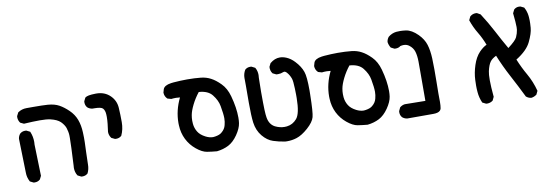

<svg xmlns="http://www.w3.org/2000/svg" viewBox="-50 -797 3599 1255"><g transform="rotate(-10 1750.0 -170.0)"><path d="M371.1 64.5Q371.1 57.6 372.1 50.3Q379.4 -88.4 379.4 -132.8Q379.4 -140.1 379.2 -150.6Q378.9 -161.1 376.2 -175Q373.5 -189 369.6 -200.7Q361.3 -223.1 340.3 -244.1Q319.3 -264.2 275.4 -274.4Q251 -280.3 205.8 -280.3Q160.6 -280.3 100.1 -276.4L76.7 -287.6Q64 -304.7 64 -325.2Q64 -328.6 64.5 -333L76.2 -356L77.6 -356.9Q102.5 -374 133.8 -374Q137.2 -374 140.6 -374Q160.6 -374 178.7 -374Q241.2 -374 274.9 -371.6Q319.8 -368.2 349.6 -351.6Q378.9 -335.4 408.7 -306.6Q439.5 -276.9 453.6 -239.3Q467.8 -201.7 469.7 -153.3Q470.7 -133.8 470.7 -119.9Q470.7 -106 470.5 -88.9Q470.2 -71.8 468 -21.2Q465.8 29.3 465.8 59.6Q465.8 89.8 452.6 116.2L451.2 117.2Q437.5 129.4 417 129.4Q414.1 129.4 409.2 128.9L386.2 117.2L384.8 115.2Q371.1 93.3 371.1 64.5ZM56.6 40.5Q56.6 10.7 50.8 -185.1Q53.2 -203.6 64.9 -217.3Q79.1 -230 99.6 -230Q102.5 -230 107.4 -229.5L130.9 -217.8L132.3 -214.8Q145.5 -183.6 145.5 -147.5Q145.5 -138.7 144.5 -129.9L150.4 78.1L139.2 100.6L137.7 101.6Q124 113.8 103.5 113.8Q100.6 113.8 95.7 113.3L72.3 101.6Q64 85.9 60.3 71Q56.6 56.2 56.6 40.5Z M631.8 -127.9V-128.4Q635.7 -156.2 638.4 -180.7Q641.1 -205.1 641.1 -227.1Q641.1 -234.4 640.6 -241.7Q639.6 -269.5 626.5 -283.7Q621.1 -289.6 607.2 -292.7Q593.3 -295.9 570.3 -295.9Q564.9 -295.9 558.1 -295.9Q539.6 -298.3 525.9 -310.1Q513.2 -324.2 513.2 -344.7Q513.2 -347.7 513.7 -352.5L524.9 -375L526.4 -376Q533.2 -381.8 549.6 -385Q565.9 -388.2 596.2 -388.7Q597.7 -388.7 599.1 -388.7Q655.8 -388.7 691.9 -352.5Q725.6 -318.8 728.5 -271.5Q731.4 -224.1 731.4 -176Q731.4 -127.9 712.4 -87.9L710.9 -86.9Q697.3 -74.7 676.8 -74.7Q673.8 -74.7 668.9 -75.2L646 -86.4L645 -87.9Q631.8 -106 631.8 -127.9Z M1134.3 -268.6Q1117.2 -270.5 1107.9 -270.5Q1088.9 -270.5 1076.7 -268.6L1052.7 -275.4Q1050.8 -277.3 1049.8 -277.8Q1034.2 -293.5 1033.2 -316.9V-318.4L1039.6 -340.8Q1048.8 -364.3 1092.3 -370.6Q1100.1 -371.6 1108.9 -372.6Q1157.2 -376.5 1199.7 -376.5Q1250.5 -376.5 1291 -372.1Q1327.6 -368.2 1356.4 -352.5Q1385.7 -337.4 1417.5 -305.2Q1450.2 -272.5 1465.3 -217.8Q1487.3 -138.2 1487.3 -72.8Q1487.3 -52.7 1484.9 -36.1Q1480 -2 1451.7 39.1Q1423.3 80.1 1389.2 97.7Q1355 115.2 1311.5 120.1Q1278.3 117.2 1246.3 112.1Q1214.4 106.9 1177.2 76.2Q1140.1 45.9 1118.9 3.4Q1097.7 -39.1 1095.7 -89.8Q1095.2 -97.7 1095.2 -105Q1095.2 -189 1134.3 -268.6ZM1396 -84Q1396 -112.8 1386.2 -166.5Q1379.4 -205.6 1349.6 -243.2Q1322.3 -278.3 1261.2 -282.2Q1233.4 -247.1 1214.1 -208.3Q1194.8 -169.4 1189.9 -141.6Q1186.5 -123.5 1186.5 -105Q1186.5 -94.2 1187.5 -84Q1190.4 -54.2 1205.6 -29.8Q1220.2 -5.9 1253.4 11.2Q1278.8 24.4 1302.7 24.4Q1309.6 24.4 1316.4 22.9Q1347.2 18.1 1361.3 4.9Q1383.8 -13.2 1390.1 -39.6Q1396 -61.5 1396 -84Z M1571.3 -155.8 1571.8 -268.6Q1571.8 -302.2 1571.5 -310.3Q1571.3 -318.4 1571.3 -320.3Q1571.3 -348.6 1585.9 -373L1586.9 -374Q1600.6 -386.2 1621.1 -386.2Q1624 -386.2 1628.9 -385.7L1651.9 -374L1653.3 -372.1Q1665.5 -350.6 1665.5 -324.2Q1665.5 -314.9 1664.1 -305.2Q1662.6 -238.3 1662.6 -211.4Q1662.6 -130.4 1664.1 -94.5Q1665.5 -58.6 1668.5 -42Q1676.3 6.3 1712.4 24.9Q1743.2 40 1774.9 40Q1782.2 40 1790 39.1Q1829.1 34.7 1856.4 2.9Q1883.8 -29.3 1884.8 -131.8Q1884.8 -140.6 1884.8 -156.7Q1884.8 -172.9 1883.8 -196.3Q1882.3 -245.6 1876.5 -262.2Q1867.2 -288.1 1851.6 -305.2Q1842.3 -315.9 1833.5 -315.9Q1830.1 -315.9 1826.7 -314Q1811 -307.1 1791.5 -307.1Q1786.6 -307.1 1780.3 -307.6L1757.3 -318.8Q1749.5 -329.6 1747.1 -338.9Q1744.6 -348.1 1744.6 -354Q1744.6 -359.9 1745.1 -364.3L1756.3 -386.7L1757.8 -387.7Q1787.6 -412.6 1821.3 -412.6Q1842.8 -412.6 1865.7 -402.8Q1893.1 -391.1 1917 -365.7Q1951.2 -329.6 1964.4 -291.5Q1976.1 -259.3 1976.1 -166.5Q1976.1 -152.8 1975.6 -137.7Q1973.6 -21.5 1965.3 8.8Q1957 40.5 1915.5 77.6Q1874 114.3 1838.4 125.5Q1808.1 135.3 1774.4 135.3Q1765.6 135.3 1761.7 134.8Q1720.7 128.9 1684.1 116.7Q1646 104.5 1615.2 67.1Q1584.5 29.8 1577.1 -23.4Q1571.3 -68.4 1571.3 -155.8Z M2134.3 -268.6Q2117.2 -270.5 2107.9 -270.5Q2088.9 -270.5 2076.7 -268.6L2052.7 -275.4Q2050.8 -277.3 2049.8 -277.8Q2034.2 -293.5 2033.2 -316.9V-318.4L2039.6 -340.8Q2048.8 -364.3 2092.3 -370.6Q2100.1 -371.6 2108.9 -372.6Q2157.2 -376.5 2199.7 -376.5Q2250.5 -376.5 2291 -372.1Q2327.6 -368.2 2356.4 -352.5Q2385.7 -337.4 2417.5 -305.2Q2450.2 -272.5 2465.3 -217.8Q2487.3 -138.2 2487.3 -72.8Q2487.3 -52.7 2484.9 -36.1Q2480 -2 2451.7 39.1Q2423.3 80.1 2389.2 97.7Q2355 115.2 2311.5 120.1Q2278.3 117.2 2246.3 112.1Q2214.4 106.9 2177.2 76.2Q2140.1 45.9 2118.9 3.4Q2097.7 -39.1 2095.7 -89.8Q2095.2 -97.7 2095.2 -105Q2095.2 -189 2134.3 -268.6ZM2396 -84Q2396 -112.8 2386.2 -166.5Q2379.4 -205.6 2349.6 -243.2Q2322.3 -278.3 2261.2 -282.2Q2233.4 -247.1 2214.1 -208.3Q2194.8 -169.4 2189.9 -141.6Q2186.5 -123.5 2186.5 -105Q2186.5 -94.2 2187.5 -84Q2190.4 -54.2 2205.6 -29.8Q2220.2 -5.9 2253.4 11.2Q2278.8 24.4 2302.7 24.4Q2309.6 24.4 2316.4 22.9Q2347.2 18.1 2361.3 4.9Q2383.8 -13.2 2390.1 -39.6Q2396 -61.5 2396 -84Z M2528.8 76.2Q2528.8 73.2 2529.3 68.4L2540.5 44.9Q2555.2 32.7 2573.7 30.3L2710 32.2Q2710.4 -113.3 2710.4 -163.8Q2710.4 -214.4 2710.4 -228Q2710 -267.6 2701.7 -295.4Q2693.4 -322.3 2669.4 -340.3Q2654.3 -352.1 2632.8 -352.1Q2622.6 -352.1 2610.8 -349.1Q2597.7 -338.4 2578.1 -338.4Q2575.2 -338.4 2570.3 -338.9L2547.4 -350.6Q2535.6 -369.6 2533.2 -389.6Q2535.6 -408.7 2547.4 -422.4Q2571.3 -441.9 2600.6 -445.3Q2611.3 -446.3 2626.7 -446.3Q2642.1 -446.3 2664.1 -443.4Q2702.6 -438 2742.2 -398.4Q2775.9 -364.3 2787.8 -325.9Q2799.8 -287.6 2802.2 -233.4Q2803.7 -199.7 2803.7 -160.4Q2803.7 -121.1 2803.2 -80.6Q2802.2 -30.3 2802.2 -1.2Q2802.2 27.8 2802.5 37.8Q2802.7 47.9 2802.7 53.7Q2802.7 80.6 2799.3 98.1Q2797.4 106.4 2791.5 112.3Q2778.8 125 2746.6 125H2573.7Q2555.2 122.6 2541.5 110.8Q2528.8 96.7 2528.8 76.2Z M3152.3 -86.4Q3147.9 -66.9 3147.9 -27.1Q3147.9 12.7 3154.3 83.5L3143.1 106.9L3141.6 107.9Q3126 119.6 3105.5 119.6Q3102.5 119.6 3097.7 119.1L3074.2 107.4Q3058.6 72.3 3055.7 35.2Q3053.7 13.7 3053.7 -7.3Q3053.7 -28.3 3054.7 -46.4Q3056.6 -92.3 3072.8 -142.1Q3088.9 -192.4 3118.2 -223.1Q3144 -249.5 3167.5 -259.8Q3149.4 -307.1 3126 -345.7Q3100.1 -388.2 3083.5 -437L3095.2 -460.9L3096.7 -461.9Q3112.3 -475.1 3132.8 -475.1Q3136.2 -475.1 3141.1 -474.6L3163.6 -461.9Q3204.1 -399.4 3236.8 -336.9Q3269.5 -274.4 3304.2 -213.9Q3356.4 -253.4 3365.7 -274.4Q3376.5 -298.3 3379.9 -321.8Q3380.9 -328.1 3380.9 -339.4Q3380.9 -368.7 3374 -432.1L3385.3 -455.1Q3399.4 -468.3 3418.9 -468.3Q3423.3 -468.3 3429.2 -467.3L3452.1 -456.1Q3460 -441.4 3463.1 -431.6Q3466.3 -421.9 3467.8 -415.5Q3470.7 -402.3 3471.7 -388.4Q3472.7 -374.5 3472.7 -366Q3472.7 -357.4 3472.4 -346.9Q3472.2 -336.4 3470.7 -318.4Q3467.8 -282.2 3441.9 -228.5Q3417 -176.3 3342.8 -130.4Q3366.7 -72.3 3395.5 -22.5Q3426.3 31.2 3442.9 94.7L3431.2 118.7L3429.2 119.6Q3414.1 130.4 3395.5 132.8Q3376.5 130.4 3363.3 119.1L3361.8 118.2Q3324.2 41.5 3285.4 -31Q3246.6 -103.5 3216.3 -178.2Q3189 -165 3176.3 -147.9Q3161.6 -128.4 3152.3 -86.4Z"/></g></svg>

Font: Bakudai
Style: Bold
Weight: 700
Version: Version 1.48